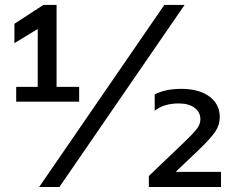

<svg xmlns="http://www.w3.org/2000/svg" viewBox="-20 -747 943 767"><path d="M206 -727.3V-399.9H296.2V-340.9H44.7V-399.9H130.7V-630H128.6L37.6 -574.6V-652L153.4 -727.3ZM136.4 0 636.4 -727.3H717.3L217.3 0ZM574.6 0V-44L718.8 -181.8Q753.6 -214.8 767 -233.1Q780.5 -251.4 780.5 -270.6Q780.5 -299 757.3 -316.4Q734 -333.8 693.9 -333.8Q635.3 -333.8 598 -304.7V-370Q641 -392 704.5 -392Q775.6 -392 816.8 -361.2Q858 -330.3 858 -279.1Q858 -247.9 839.5 -220.5Q821 -193.2 771.3 -145.6L683.9 -62.5V-60.4H862.9V0Z"/></svg>

Font: TID UI
Style: Regular
Weight: 400
Designer: The TID Project Authors
Foundry: Bakken & Bæck
Version: Version 1.001;hotconv 1.0.109;makeotfexe 2.5.65596